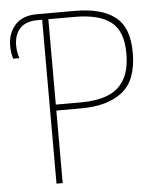

<svg xmlns="http://www.w3.org/2000/svg" viewBox="-52 -759 670 804"><g transform="rotate(-5 283.5 -357.0)"><path d="M153 0V-689H135Q84 -689 59.5 -662.5Q35 -636 35 -590Q35 -575 38 -560Q41 -545 44 -537H18Q14 -548 12 -562.5Q10 -577 10 -592Q10 -644 41 -679Q72 -714 134 -714H293Q404 -714 461.5 -669.5Q519 -625 519 -519Q519 -403 457 -354Q395 -305 284 -305H179V0ZM285 -330Q349 -330 395.5 -347.5Q442 -365 467 -406.5Q492 -448 492 -519Q492 -611 442.5 -650Q393 -689 290 -689H179V-330Z"/></g></svg>

Font: Noto Sans SemiCondensed Thin
Style: Regular
Weight: 100
Width: 4
Designer: Monotype Design Team
Foundry: Monotype Imaging Inc.
Version: Version 2.013; ttfautohint (v1.8.4.7-5d5b)